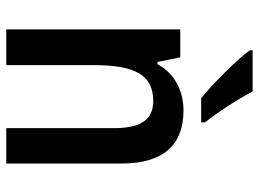

<svg xmlns="http://www.w3.org/2000/svg" viewBox="-124 -682 806 597"><g transform="rotate(90 278.5 -383.0)"><path d="M264 -766H136V-757C164 -718 242 -640 285 -606H360V-618C331 -654 287 -721 264 -766ZM323 -551C262 -551 208 -524 179 -470H172L158 -541H71V0H182V-270C182 -397 210 -457 294 -457C353 -457 378 -416 378 -334V0H488V-358C488 -490 429 -551 323 -551Z"/></g></svg>

Font: Noto Sans UI SemiCondensed Medium
Style: Regular
Weight: 500
Width: 4
Designer: Monotype Design Team
Foundry: Monotype Imaging Inc.
Version: Version 1.901